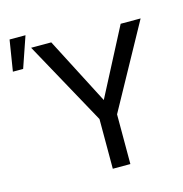

<svg xmlns="http://www.w3.org/2000/svg" viewBox="-179 -885 943 989"><g transform="rotate(-15 292.0 -390.5)"><path d="M348.1 -354 533.7 -710.9H640.1L395 -265.1V0H301.3V-265.1L56.2 -710.9H163.6ZM-40 -780.8H44.9L-11.7 -616.2H-66.4Z"/></g></svg>

Font: RobotoInd
Style: Regular
Weight: 400
Designer: Google
Version: Version 2.001101; 2014